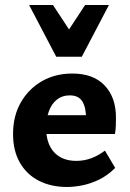

<svg xmlns="http://www.w3.org/2000/svg" viewBox="-20 -731 517 765"><path d="M247 14Q184 14 135.5 -10.5Q87 -35 59.5 -82.5Q32 -130 32 -197Q32 -269 63 -323Q94 -377 147 -407.5Q200 -438 268 -438Q352 -438 397 -390.5Q442 -343 442 -263Q442 -248 441.5 -231Q441 -214 438 -197H323V-257Q323 -303 308 -327Q293 -351 258 -351Q228 -351 207 -334.5Q186 -318 175 -288.5Q164 -259 164 -221Q164 -158 196 -124Q228 -90 284 -90Q315 -90 343.5 -100.5Q372 -111 398 -131L439 -62Q409 -32 375 -15.5Q341 1 308 7.5Q275 14 247 14ZM99 -197 115 -272H429V-197ZM204 -505 231 -577 319 -711H414L306 -505ZM204 -505 96 -711H191L280 -576L306 -505Z"/></svg>

Font: Ysabeau Infant ExtraBold
Style: Regular
Weight: 800
Designer: Christian Thalmann (Catharsis Fonts)
Version: Version 2.001;gftools[0.9.30]; featfreeze: ss01,ss02,lnum